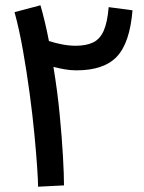

<svg xmlns="http://www.w3.org/2000/svg" viewBox="-20 -703 546 726"><path d="M222 -2 124 3Q124 -18 120.5 -70.5Q117 -123 110 -196Q103 -269 92 -350.5Q81 -432 67 -511.5Q53 -591 35 -657L133 -683Q142 -652 150 -618Q158 -584 165 -548Q189 -540 215.5 -535Q242 -530 266 -530Q306 -530 332 -542.5Q358 -555 372 -586.5Q386 -618 391 -676L481 -664Q471 -541 422 -489Q373 -437 269 -437Q246 -437 224 -441Q202 -445 182 -450Q197 -360 205.5 -272Q214 -184 218 -113Q222 -42 222 -2Z"/></svg>

Font: Noto Sans Thaana Medium
Style: Regular
Weight: 500
Designer: David Williams
Foundry: Google Inc.
Version: Version 3.001; ttfautohint (v1.8.4.7-5d5b)